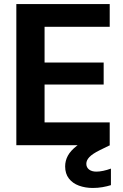

<svg xmlns="http://www.w3.org/2000/svg" viewBox="-20 -720 611 952"><path d="M61 0V-700H524V-587H201V-410H494V-301H201V-113H524V0ZM440 212Q403 212 371.5 200.5Q340 189 321.5 165Q303 141 303 105Q303 77 316.5 52Q330 27 361.5 2.5Q393 -22 449 -46L494 -65L525 0L474 25Q438 43 423 59Q408 75 408 92Q408 110 421.5 120.5Q435 131 458 131Q473 131 492 127Q511 123 530 116V198Q511 204 488 208Q465 212 440 212Z"/></svg>

Font: DM Sans 28pt ExtraBold
Style: Regular
Weight: 800
Version: Version 4.004;gftools[0.9.30]